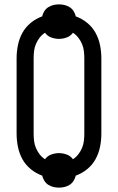

<svg xmlns="http://www.w3.org/2000/svg" viewBox="-20 -807 540 879"><path d="M250 52Q237 52 224.5 49Q212 46 201 39Q190 32 183 20.5Q176 9 173 -3Q145 -13 121 -32.5Q97 -52 82.5 -78.5Q68 -105 62 -135Q56 -165 56 -195V-540Q56 -570 62 -600Q68 -630 82.5 -656.5Q97 -683 121 -702.5Q145 -722 173 -732Q176 -745 183 -756Q190 -767 201 -774Q212 -781 224.5 -784Q237 -787 250 -787Q263 -787 275.5 -784Q288 -781 299 -774Q310 -767 317 -756Q324 -745 327 -732Q355 -722 379 -702.5Q403 -683 417.5 -656.5Q432 -630 438 -600Q444 -570 444 -540V-195Q444 -165 438 -135Q432 -105 417.5 -78.5Q403 -52 379 -32.5Q355 -13 327 -3Q324 9 317 20.5Q310 32 299 39Q288 46 275.5 49Q263 52 250 52ZM186 -78Q197 -93 214.5 -99.5Q232 -106 250 -106Q268 -106 285.5 -99.5Q303 -93 314 -78Q328 -87 338.5 -100.5Q349 -114 355.5 -129.5Q362 -145 364 -161.5Q366 -178 366 -195V-540Q366 -557 364 -573.5Q362 -590 355.5 -605.5Q349 -621 338.5 -634.5Q328 -648 314 -657Q303 -642 285.5 -635.5Q268 -629 250 -629Q232 -629 214.5 -635.5Q197 -642 186 -657Q172 -648 161.5 -634.5Q151 -621 144.5 -605.5Q138 -590 136 -573.5Q134 -557 134 -540V-195Q134 -178 136 -161.5Q138 -145 144.5 -129.5Q151 -114 161.5 -100.5Q172 -87 186 -78Z"/></svg>

Font: Zed Mono
Style: Regular
Weight: 400
Monospace: yes
Designer: Belleve Invis
Foundry: Belleve Invis
Version: Version 1.0.0; ttfautohint (v1.8.4)